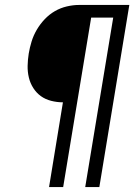

<svg xmlns="http://www.w3.org/2000/svg" viewBox="-20 -755 542 775"><path d="M178 0 234 -342Q210 -342 186.5 -348Q163 -354 145 -367Q127 -380 114.5 -399.5Q102 -419 96.5 -442Q91 -465 91.5 -489.5Q92 -514 96 -539Q100 -563 107.5 -587.5Q115 -612 128.5 -635Q142 -658 160.5 -677.5Q179 -697 201.5 -710Q224 -723 249.5 -729Q275 -735 299 -735H502L381 0H324L437 -684H348L235 0Z"/></svg>

Font: Iosevka Term Curly Lt Obl
Style: Regular
Weight: 300
Italic angle: -9°
Designer: Belleve Invis
Foundry: Belleve Invis
Version: Version 32.3.0